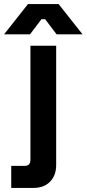

<svg xmlns="http://www.w3.org/2000/svg" viewBox="-77 -720 424 940"><path d="M-22 200V92H44Q72 92 72 62V-496H198V88Q198 139 168 169.5Q138 200 88 200ZM-57 -552 60 -700H210L327 -552H200L144 -626H126L70 -552Z"/></svg>

Font: Space Grotesk
Style: Bold
Weight: 700
Designer: Florian Karsten
Foundry: Florian Karsten
Version: Version 2.000